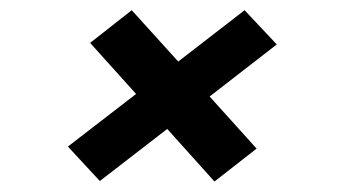

<svg xmlns="http://www.w3.org/2000/svg" viewBox="-20 -448 684 376"><path d="M175.5 -93.5 113 -161 246.5 -264 156.5 -364 238 -428 329 -327.5 459 -428 522 -361 390.5 -259 482.5 -157 400 -92.5 307.5 -195.5Z"/></svg>

Font: Epilogue
Style: Bold Italic
Weight: 700
Italic angle: -12°
Designer: Tyler Finck
Foundry: Etcetera Type Co
Version: Version 2.111; ttfautohint (v1.8.3)